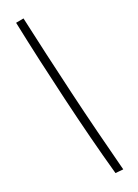

<svg xmlns="http://www.w3.org/2000/svg" viewBox="-97 -846 738 1028"><g transform="rotate(-10 271.5 -332.5)"><path d="M445.8 117.7Q396.5 15.1 346.4 -95.7Q296.4 -206.5 247.6 -319.8Q198.7 -433.1 151.6 -546.1Q104.5 -659.2 61.5 -767.1L104.5 -783.2Q147 -680.2 193.8 -569.1Q240.7 -458 289.6 -344.5Q338.4 -231 389.4 -117.2Q440.4 -3.4 490.2 105.5Z"/></g></svg>

Font: Noto Nastaliq Urdu
Style: Regular
Weight: 400
Designer: Monotype Design Team
Foundry: Monotype Imaging Inc.
Version: Version 1.02 uh